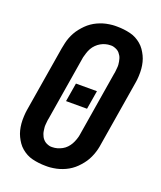

<svg xmlns="http://www.w3.org/2000/svg" viewBox="-139 -831 778 928"><g transform="rotate(20 250.0 -367.5)"><path d="M206 8Q189 8 172 6Q155 4 138.5 0Q122 -4 108 -11.5Q94 -19 81.5 -29.5Q69 -40 60 -53Q51 -66 44 -80.5Q37 -95 33 -111Q29 -127 27.5 -144Q26 -161 27 -181Q28 -201 30 -213L86 -552Q89 -567 92 -581Q95 -595 100.5 -609.5Q106 -624 113.5 -637.5Q121 -651 131 -663.5Q141 -676 152 -687Q163 -698 176 -707Q189 -716 203 -722.5Q217 -729 231.5 -733.5Q246 -738 263.5 -740.5Q281 -743 291 -743H303Q320 -743 337 -741Q354 -739 370.5 -735Q387 -731 401 -723.5Q415 -716 427.5 -705.5Q440 -695 449 -682Q458 -669 465 -654.5Q472 -640 476 -624Q480 -608 481.5 -591Q483 -574 482 -554Q481 -534 479 -523L423 -183Q421 -168 417.5 -154Q414 -140 408.5 -125.5Q403 -111 395.5 -97.5Q388 -84 378 -71.5Q368 -59 357 -48Q346 -37 333 -28Q320 -19 306 -12.5Q292 -6 277.5 -1.5Q263 3 245.5 5.5Q228 8 219 8ZM199 -88H206Q219 -88 231.5 -91.5Q244 -95 256 -101.5Q268 -108 277.5 -118Q287 -128 293.5 -139.5Q300 -151 305 -165.5Q310 -180 311 -188L366 -523Q368 -531 368.5 -539Q369 -547 370 -555Q371 -563 370.5 -571Q370 -579 368.5 -586.5Q367 -594 365 -601.5Q363 -609 359 -615.5Q355 -622 350.5 -627.5Q346 -633 339.5 -637Q333 -641 324 -644Q315 -647 310 -647H303Q290 -647 277.5 -643.5Q265 -640 253.5 -633.5Q242 -627 232 -617Q222 -607 215.5 -595.5Q209 -584 204.5 -569.5Q200 -555 198 -547L143 -212Q141 -204 140.5 -196Q140 -188 139 -180Q138 -172 139 -164Q140 -156 141 -148.5Q142 -141 144.5 -133.5Q147 -126 150.5 -119.5Q154 -113 159 -107.5Q164 -102 170 -98Q176 -94 185 -91Q194 -88 199 -88ZM193 -320 209 -416H317L301 -320Z"/></g></svg>

Font: Iosevka Custom
Style: Bold Italic
Weight: 700
Italic angle: -9°
Designer: Belleve Invis
Foundry: Belleve Invis
Version: Version 30.3.1; ttfautohint (v1.8.3)